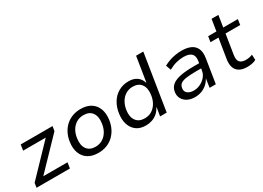

<svg xmlns="http://www.w3.org/2000/svg" viewBox="-15 -1396 2876 2096"><g transform="rotate(-30 1423.0 -348.0)"><path d="M22 0 31 -57 408 -450V-424H98L109 -496H510L501 -438L121 -43V-72H454L443 0Z M801 9Q723 9 671.5 -23.5Q620 -56 598 -115Q576 -174 587 -251Q595 -309 618.5 -355.5Q642 -402 678.5 -435.5Q715 -469 762.5 -487Q810 -505 866 -505Q944 -505 995 -472.5Q1046 -440 1068 -382.5Q1090 -325 1080 -247Q1072 -189 1048.5 -142Q1025 -95 988.5 -61Q952 -27 904.5 -9Q857 9 801 9ZM805 -65Q856 -65 895.5 -89Q935 -113 960 -156Q985 -199 992 -256Q1003 -336 968.5 -383.5Q934 -431 861 -431Q810 -431 771 -407.5Q732 -384 707 -341.5Q682 -299 675 -242Q664 -161 698.5 -113Q733 -65 805 -65Z M1398 9Q1328 9 1282 -24Q1236 -57 1216 -115.5Q1196 -174 1207 -249Q1217 -325 1252.5 -383Q1288 -441 1344.5 -473Q1401 -505 1472 -505Q1534 -505 1575 -476.5Q1616 -448 1631 -396L1635 -397L1684 -705H1775L1663 0H1580L1597 -105H1593Q1573 -66 1542.5 -40.5Q1512 -15 1475.5 -3Q1439 9 1398 9ZM1426 -65Q1478 -65 1516.5 -89Q1555 -113 1580 -156Q1605 -199 1612 -255Q1623 -335 1588.5 -383Q1554 -431 1482 -431Q1432 -431 1392.5 -407Q1353 -383 1328 -340Q1303 -297 1295 -241Q1284 -161 1319 -113Q1354 -65 1426 -65Z M2017 9Q1964 9 1924.5 -11.5Q1885 -32 1865.5 -67.5Q1846 -103 1852 -148Q1859 -201 1896.5 -232Q1934 -263 2002.5 -276.5Q2071 -290 2171 -290H2254L2245 -230H2169Q2095 -230 2045.5 -223.5Q1996 -217 1971 -199Q1946 -181 1942 -145Q1936 -104 1965.5 -82Q1995 -60 2042 -60Q2085 -60 2125 -79.5Q2165 -99 2192.5 -132Q2220 -165 2226 -206L2243 -314Q2253 -377 2222.5 -406Q2192 -435 2124 -435Q2079 -435 2032.5 -423Q1986 -411 1936 -383L1913 -447Q1947 -466 1984.5 -479Q2022 -492 2061.5 -498.5Q2101 -505 2140 -505Q2208 -505 2254.5 -483.5Q2301 -462 2321 -417Q2341 -372 2330 -302L2282 0H2204L2220 -107H2218Q2200 -73 2170 -46.5Q2140 -20 2101.5 -5.5Q2063 9 2017 9Z M2677 9Q2617 9 2579 -13Q2541 -35 2527 -75.5Q2513 -116 2521 -173L2562 -427H2461L2472 -496H2576L2599 -642H2685L2662 -496H2846L2836 -427H2651L2612 -181Q2602 -120 2625 -93Q2648 -66 2700 -66Q2723 -66 2744 -70Q2765 -74 2785 -83L2788 -15Q2765 -2 2735.5 3.5Q2706 9 2677 9Z"/></g></svg>

Font: Nunito Sans 7pt
Style: Italic
Weight: 400
Italic angle: -9°
Designer: Vernon Adams
Foundry: Vernon Adams
Version: Version 3.101;gftools[0.9.27]